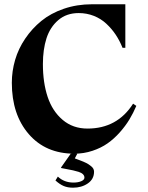

<svg xmlns="http://www.w3.org/2000/svg" viewBox="-20 -705 691 896"><path d="M327.1 12.2H340.8L329.1 34.2Q332.5 35.6 342.8 39.3Q353 43 359.6 45.7Q366.2 48.3 376.2 52.7Q386.2 57.1 392.8 61.5Q399.4 65.9 406 71.3Q412.6 76.7 415.8 83Q418.9 89.4 418.9 96.2Q418.9 130.9 389.9 150.9Q360.8 170.9 320.8 170.9Q295.9 170.9 277.3 163.1Q258.8 155.3 238.8 137.2L250 119.1Q279.3 147 323.2 147Q344.2 147 359.1 140.6Q374 134.3 374 124Q374 114.7 366.9 107.9Q359.9 101.1 346.7 96.9Q333.5 92.8 321.3 90.1Q309.1 87.4 291.5 84.2Q273.9 81.1 265.1 79.1V76.2L310.1 12.2H327.1Q193.4 12.2 114.3 -79.1Q35.2 -170.4 35.2 -318.8Q35.2 -372.6 50.5 -425.3Q65.9 -478 97.7 -524.9Q129.4 -571.8 173.1 -607.4Q216.8 -643.1 277.8 -664.1Q338.9 -685.1 409.2 -685.1H564.9V-481.9H551.8Q538.6 -515.1 520 -543Q501.5 -570.8 476.3 -594.2Q451.2 -617.7 418 -630.9Q384.8 -644 347.2 -644Q290.5 -644 252.2 -611.3Q213.9 -578.6 197 -526.4Q180.2 -474.1 180.2 -405.8Q180.2 -319.3 202.4 -252.7Q224.6 -186 272.5 -145.5Q320.3 -105 388.2 -105Q527.3 -105 601.1 -221.2L616.2 -210.9Q602.1 -177.7 584 -147.7Q565.9 -117.7 539.3 -87.6Q512.7 -57.6 482.2 -36.1Q451.7 -14.6 411.4 -1.2Q371.1 12.2 327.1 12.2Z"/></svg>

Font: Bluu Next
Style: Bold
Weight: 700
Designer: Jean-Baptiste Morizot, Igor Stepanchenko (Cyrillic)
Foundry: Igor Stepanchenko
Version: Version 1.005